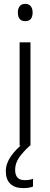

<svg xmlns="http://www.w3.org/2000/svg" viewBox="-20 -750 258 989"><path d="M110 -730Q129 -730 138.5 -718Q148 -706 148 -686Q148 -641 110 -641Q72 -641 72 -686Q72 -706 81.5 -718Q91 -730 110 -730ZM137 -532V0H81V-532ZM58 125Q58 178 107 178Q121 178 132 176Q143 174 150 171V211Q140 215 127.5 217Q115 219 99 219Q57 219 33.5 197Q10 175 10 132Q10 93 35.5 56Q61 19 101 -12L134 0Q99 32 78.5 61.5Q58 91 58 125Z"/></svg>

Font: Noto Sans Georgian SemiCondensed Light
Style: Regular
Weight: 300
Width: 4
Designer: Monotype Design Team, Akaki Razmadze
Foundry: Google LLC
Version: Version 2.005; ttfautohint (v1.8.4.7-5d5b)